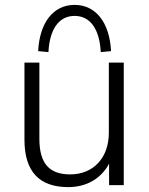

<svg xmlns="http://www.w3.org/2000/svg" viewBox="-20 -757 609 785"><path d="M259 8C333 8 393 -26 426 -88V0H486V-501H425V-214C425 -112 362 -44 267 -44C181 -44 141 -89 141 -190V-501H80V-186C80 -55 141 8 259 8ZM136 -548 178 -544C183 -638 221 -692 285 -692C349 -692 387 -638 392 -544L434 -548C428 -666 371 -737 285 -737C199 -737 142 -666 136 -548Z"/></svg>

Font: Poppy and Pepper Light
Style: Regular
Weight: 300
Designer: Thy Ha
Foundry: Thy Ha
Version: Version 0.001;Glyphs 3.2 (3227)